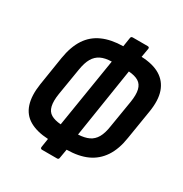

<svg xmlns="http://www.w3.org/2000/svg" viewBox="-185 -872 1038 1089"><g transform="rotate(30 334.0 -327.5)"><path d="M244 77Q232 77 233 65L242 7Q167 3 119.5 -24.5Q72 -52 54.5 -106Q37 -160 49 -239L79 -429Q92 -509 125.5 -560Q159 -611 215 -636Q271 -661 349 -662L358 -720Q359 -732 371 -732H468Q481 -732 479 -720L469 -662Q545 -659 592 -630.5Q639 -602 657.5 -549Q676 -496 663 -416L632 -225Q620 -146 586 -95Q552 -44 497.5 -19Q443 6 364 7L354 65Q353 77 342 77ZM263 -101 336 -554Q293 -553 265.5 -539.5Q238 -526 221.5 -498Q205 -470 197 -421L168 -245Q160 -195 167.5 -163.5Q175 -132 199 -118Q223 -104 263 -101ZM377 -100Q419 -102 446.5 -115Q474 -128 490.5 -156.5Q507 -185 514 -234L543 -410Q551 -460 543.5 -491Q536 -522 512.5 -536.5Q489 -551 448 -554Z"/></g></svg>

Font: Sofia Sans Condensed ExtraBold
Style: Italic
Weight: 800
Italic angle: -9°
Version: Version 4.100